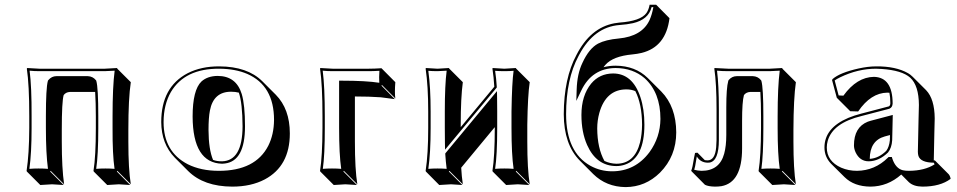

<svg xmlns="http://www.w3.org/2000/svg" viewBox="-20 -718 4023 807"><path d="M519.5 -172.4V-122.6Q519.5 -6.3 529.8 56.6L473.1 0L471.2 2.9L527.3 59.6Q525.4 59.6 479.5 56.6Q479.5 56.6 430.7 59.6L374 2.9L373 0Q382.8 -61 382.8 -179.2V-229Q382.8 -284.7 379.9 -331.5H273.4Q256.8 -330.6 247.6 -318.4Q239.7 -291 239.7 -172.4V-123.5Q239.7 -10.3 249.5 56.6L192.9 0L190.9 2.9L247.6 59.6Q245.6 59.6 198.7 56.6Q198.7 56.6 149.4 59.6L92.8 2.9L91.8 0Q102.5 -70.3 103 -180.2V-229Q103 -361.8 92.8 -429.2L94.2 -432.1Q96.2 -432.1 146 -429.2H419.9Q419.9 -429.2 472.2 -432.1L473.1 -429.2L529.8 -372.6Q519.5 -304.2 519.5 -172.4ZM453.1 -229Q453.1 -353.5 461.9 -420.9Q442.4 -419.4 419.9 -418.9H146Q123 -418.9 104.5 -420.9Q113.3 -353 112.8 -229V-180.2Q112.8 -74.7 103.5 -8.3Q120.6 -9.8 142.1 -9.8Q165 -9.8 181.6 -8.3Q172.9 -72.8 172.9 -180.2V-229Q172.9 -348.1 181.2 -377.9L182.1 -379.9L183.1 -381.3Q197.3 -397.9 216.8 -397.9H349.1Q370.1 -397 382.8 -381.3L384.3 -379.4L384.8 -377.9Q393.1 -349.1 393.1 -229V-179.2Q393.1 -65.9 384.3 -8.3Q401.9 -9.8 422.9 -9.8Q445.3 -9.8 461.4 -8.3Q452.6 -69.3 453.1 -179.2Z M657.7 -205.1Q657.7 -352.1 768.6 -410.2Q825.7 -439.5 901.9 -439Q1020 -438.5 1082.5 -376.5L1139.2 -319.8Q1198.2 -259.8 1198.2 -157.2Q1198.2 -20 1092.8 36.1Q1035.2 66.4 956.1 66.4Q836.4 65.9 771 1L714.8 -55.2Q658.2 -113.3 657.7 -205.1ZM951.2 -332.5Q877.4 -332.5 862.3 -253.4Q856.4 -223.1 856.4 -171.4Q856.9 -89.8 875.5 -45.9Q892.6 -39.6 913.6 -40Q999 -42.5 999.5 -187Q999 -284.7 983.9 -328.6Q968.8 -332.5 951.2 -332.5ZM894.5 -398.9Q972.7 -398.9 996.1 -322.8Q1009.8 -276.4 1009.8 -187Q1009.8 -41 925.3 -30.8Q918.9 -30.3 913.6 -29.8Q790.5 -33.2 789.6 -228Q789.6 -339.8 826.7 -375.5Q852.1 -398.4 894.5 -398.9ZM667.5 -205.1Q667.5 -80.1 769 -27.8Q824.2 0 899.9 0Q1053.2 0 1107.4 -105Q1131.3 -152.3 1131.8 -213.9Q1131.8 -357.9 1019.5 -407.2Q969.7 -428.7 901.9 -429.2Q756.8 -430.2 698.2 -331.1Q668 -278.3 667.5 -205.1Z M1335.4 -229Q1335.4 -361.8 1325.2 -429.2L1326.2 -432.1Q1328.1 -432.1 1378.4 -429.2H1528.3Q1553.2 -429.2 1583.5 -431.2L1585.4 -429.2L1641.6 -372.6Q1638.2 -328.6 1641.6 -304.2L1585.4 -360.8L1583.5 -357.9L1639.6 -301.3Q1639.6 -301.3 1580.1 -309.1Q1532.7 -312.5 1471.7 -312.5V-123.5Q1471.7 -6.3 1481.9 56.6L1425.3 0L1423.3 2.9L1480 59.6Q1478 59.6 1431.6 56.6L1382.8 59.6L1326.2 2.9L1325.2 0Q1335 -61 1335.4 -180.2ZM1345.2 -229V-180.2Q1345.2 -65.9 1336.9 -8.3Q1353.5 -9.8 1375.5 -9.8Q1397.5 -9.8 1414.1 -8.3Q1405.3 -69.3 1405.3 -180.2V-378.9H1415Q1518.6 -378.9 1574.2 -370.1Q1572.8 -392.6 1574.7 -420.4Q1548.3 -418.9 1528.3 -418.9H1378.4Q1355 -418.9 1336.4 -420.9Q1345.2 -353 1345.2 -229Z M2059.6 -183.6 1918.5 -13.2Q1920.4 22.9 1925.3 56.6L1868.7 0L1866.7 2.9L1923.3 59.6Q1921.4 59.6 1875.5 56.6Q1875.5 56.6 1826.2 59.6L1770 2.9L1769 0Q1779.8 -70.3 1779.8 -180.2V-249Q1779.8 -356.4 1769 -429.2L1770 -432.1Q1772 -432.1 1818.8 -429.2Q1818.8 -429.2 1866.7 -432.1L1868.7 -429.2L1925.3 -372.6Q1916.5 -307.1 1916.5 -193.4V-183.6L2057.6 -353.5Q2055.2 -394 2049.8 -429.2L2050.8 -432.1Q2052.7 -432.1 2099.6 -429.2Q2099.6 -429.2 2147.9 -432.1L2149.9 -429.2L2206.5 -372.6Q2198.2 -318.8 2196.3 -193.4V-122.6Q2196.3 -6.3 2206.5 56.6L2149.9 0L2147.9 2.9L2204.6 59.6Q2202.6 59.6 2156.2 56.6Q2156.2 56.6 2107.4 59.6L2050.8 2.9L2049.8 0Q2059.6 -61 2059.6 -179.2ZM1849.6 -250Q1849.6 -360.4 1857.4 -420.9Q1840.3 -419.4 1818.8 -418.9Q1796.4 -418.9 1780.3 -420.4Q1790 -350.6 1790 -249V-180.2Q1790 -74.7 1780.3 -8.3Q1797.9 -9.8 1818.8 -9.8Q1841.3 -9.8 1857.4 -8.3Q1853.5 -38.6 1851.6 -69.3V-73.2L2068.8 -335L2069.3 -307.6Q2069.8 -281.7 2069.8 -250V-179.2Q2069.8 -65.4 2061 -8.3Q2077.6 -9.8 2099.9 -9.8Q2122.1 -9.8 2138.7 -8.3Q2129.9 -69.3 2129.9 -179.2V-250Q2131.8 -371.6 2138.7 -420.4Q2121.1 -418.9 2099.6 -418.9Q2077.1 -418.9 2061 -420.4Q2065.9 -388.2 2067.9 -354V-350.1L1850.6 -88.9L1850.1 -115.7Q1849.6 -142.1 1849.6 -180.2Z M2349.6 -237.8Q2350.1 -389.2 2402.8 -486.8Q2460.9 -601.1 2562 -620.1Q2572.8 -622.1 2582.5 -623Q2673.3 -629.4 2697.3 -663.6Q2707 -678.2 2710.4 -698.2H2737.8L2793.9 -641.6Q2779.3 -521 2676.8 -495.6Q2658.2 -491.2 2638.2 -489.3Q2556.6 -481.9 2524.4 -445.3Q2520 -439.9 2516.6 -435.5Q2540.5 -441.9 2567.4 -441.9Q2650.4 -441.4 2702.6 -390.1L2759.3 -333.5Q2821.8 -269.5 2822.3 -161.6Q2822.3 -61 2753.9 7.8Q2692.9 67.9 2609.4 68.4Q2528.3 67.4 2473.6 13.7L2417 -43Q2350.1 -110.8 2349.6 -237.8ZM2613.3 -342.3Q2526.9 -342.3 2499 -243.2Q2490.2 -210.9 2490.2 -178.2Q2490.7 -95.2 2520.5 -41.5Q2544.4 -30.3 2570.8 -29.8Q2647.9 -29.8 2670.4 -120.1Q2678.2 -152.8 2678.7 -193.8Q2678.2 -280.3 2650.4 -335Q2633.3 -342.3 2613.3 -342.3ZM2556.6 -409.2Q2638.2 -409.2 2671.4 -310.5Q2688.5 -259.8 2688.5 -193.8Q2688.5 -53.7 2606.4 -25.9Q2588.9 -20 2570.8 -20Q2487.3 -20 2447.8 -108.4Q2423.8 -162.6 2423.8 -234.9Q2423.8 -316.4 2464.8 -366.7Q2500 -408.7 2556.6 -409.2ZM2359.4 -237.8Q2359.4 -78.1 2461.9 -21Q2503.9 2 2552.7 2Q2649.9 2 2710 -78.6Q2754.9 -140.6 2755.9 -217.8Q2755.9 -329.6 2689 -389.6Q2640.1 -431.6 2567.4 -432.1Q2467.8 -431.2 2422.9 -336.9L2402.3 -293.9L2403.8 -341.3Q2405.8 -407.2 2427.7 -453.1Q2455.6 -514.2 2493.7 -534.7Q2525.9 -551.3 2580.6 -556.2Q2678.2 -565.4 2710 -633.3Q2720.7 -657.2 2726.1 -688H2718.8Q2705.6 -635.7 2640.6 -620.6Q2616.7 -615.2 2583.5 -612.8Q2477.1 -604.5 2415 -488.8Q2413.1 -484.9 2411.6 -482.4Q2359.4 -385.3 2359.4 -237.8Z M3099.1 -94.2Q3099.1 48.8 3012.2 64.5Q2999 66.4 2984.9 66.4Q2957 65.9 2942.9 58.6L2886.7 2L2885.3 -1Q2890.1 -9.3 2897.5 -56.2Q2899.4 -67.9 2901.4 -75.2L2911.6 -76.2L2942.4 -44.9Q2947.8 -43.9 2953.6 -43.9Q2985.4 -43.9 2990.2 -99.1Q2991.2 -113.3 2991.7 -129.9V-258.8Q2991.7 -366.2 2982.4 -429.2L2983.4 -432.1Q2985.4 -432.1 3040.5 -429.2H3215.3L3267.6 -432.1L3268.6 -429.2L3325.2 -372.6Q3315.4 -304.2 3314.9 -172.4V-122.6Q3314.9 -6.3 3325.2 56.6L3268.6 0L3266.6 2.9L3323.2 59.6Q3321.3 59.6 3274.9 56.6L3226.1 59.6L3169.4 2.9L3168.5 0Q3178.2 -61 3178.7 -179.2V-229Q3178.7 -284.7 3175.8 -331.5H3132.8Q3116.2 -330.6 3106.9 -318.4Q3099.1 -290.5 3099.1 -209.5ZM3032.7 -150.9V-266.1Q3032.7 -348.6 3041 -377.9L3041.5 -379.4L3042.5 -381.3Q3056.6 -397.9 3076.7 -397.9H3144.5Q3165.5 -397 3178.2 -381.3L3179.7 -379.4L3180.2 -377.9Q3188.5 -349.1 3188.5 -229V-179.2Q3188.5 -65.9 3180.2 -8.3Q3197.8 -9.8 3218.3 -9.8Q3240.7 -9.8 3257.3 -8.3Q3248.5 -69.3 3248.5 -179.2V-229Q3248.5 -353.5 3257.3 -420.9Q3237.8 -419.4 3215.3 -418.9H3040.5Q3016.1 -418.9 2993.7 -420.9Q3001.5 -360.4 3001.5 -258.8V-129.9Q3001.5 -41.5 2962.4 -34.7Q2957.5 -34.2 2953.6 -34.2Q2923.8 -35.2 2908.7 -60.5Q2907.7 -54.7 2905.8 -43Q2901.9 -16.1 2897.9 -4.4Q2912.6 -0.5 2928.7 0Q3004.4 0 3023.9 -72.3Q3032.7 -104.5 3032.7 -150.9Z M3635.7 -50.3Q3673.3 -52.7 3705.1 -84Q3717.3 -100.1 3720.2 -128.9L3720.7 -150.4L3698.7 -144.5Q3636.2 -127 3635.7 -50.3ZM3718.3 -328.1Q3713.4 -328.6 3709.5 -328.6Q3640.1 -327.6 3586.9 -249.5L3553.7 -250.5L3497.1 -307.1L3477.1 -381.8L3480 -386.2Q3510.3 -412.6 3588.9 -430.2Q3628.9 -439 3662.1 -439Q3745.1 -439.9 3796.9 -410.2Q3806.2 -404.8 3812 -398.9Q3814.5 -396.5 3816.4 -395L3872.6 -338.9Q3908.2 -301.8 3908.7 -220.2Q3908.7 -215.8 3907.2 -159.7Q3905.3 -72.8 3904.8 -43.9H3909.2L3910.6 -42.5L3967.3 14.2Q3973.6 21.5 3975.6 33.7Q3932.1 66.4 3856.9 66.4Q3819.3 65.9 3799.8 47.4L3768.1 15.6Q3711.4 65.9 3638.7 66.4Q3569.8 65.9 3529.8 26.4L3473.1 -29.8Q3445.3 -58.6 3445.3 -98.1Q3445.3 -180.2 3545.9 -222.7Q3570.8 -232.9 3599.1 -240.2L3716.3 -271Q3721.7 -274.4 3722.2 -283.2Q3722.2 -309.6 3718.3 -328.1ZM3722.2 -44.9Q3721.2 -47.4 3721.2 -47.9H3719.2ZM3837.9 -80.1Q3837.9 -98.1 3840.8 -217.8Q3842.3 -272.5 3842.3 -276.9Q3841.8 -358.4 3805.7 -391.6Q3771 -422.4 3685.1 -428.2Q3672.4 -429.2 3662.1 -429.2Q3585.9 -429.2 3511.2 -393.1Q3496.1 -385.7 3488.3 -379.9L3504.9 -316.9L3524.9 -315.9Q3581.5 -394 3653.3 -395Q3731.4 -393.1 3731.9 -283.2Q3731 -266.6 3719.2 -261.7V-261.2L3601.6 -230.5Q3480.5 -201.2 3459 -126Q3455.1 -111.8 3455.1 -98.1Q3455.1 -40.5 3515.6 -13.2Q3546.4 0 3582 0Q3657.2 -1 3711.9 -55.2L3714.8 -58.1H3728.5L3730.5 -51.3Q3744.6 -9.8 3774.9 -2.4Q3785.6 0 3800.3 0Q3866.7 -0.5 3908.2 -27.3Q3906.7 -31.2 3904.8 -34.2Q3849.6 -34.7 3840.3 -62.5Q3837.9 -70.8 3837.9 -80.1ZM3732.4 -234.9 3730 -128.9Q3728 -96.2 3712.4 -77.1Q3674.8 -40.5 3631.3 -40Q3594.2 -40 3576.2 -77.6Q3569.3 -92.8 3569.3 -106.9Q3569.3 -183.1 3627.4 -206.5Q3633.8 -209 3639.6 -210.4Z"/></svg>

Font: Linux Biolinum Shadow O
Style: Bold
Weight: 700
Designer: Philipp H. Poll
Foundry: Philipp H. Poll
Version: Version 0.9.2